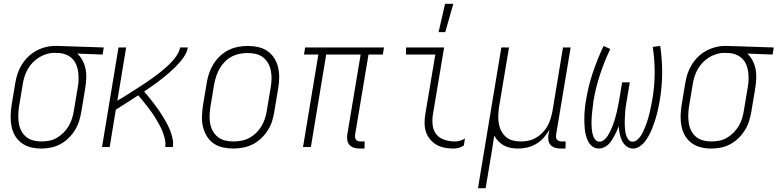

<svg xmlns="http://www.w3.org/2000/svg" viewBox="-20 -768 4062 1003"><path d="M195 8Q167 8 141 1.5Q115 -5 94 -20Q73 -35 59.5 -57.5Q46 -80 40.5 -106Q35 -132 35.5 -160Q36 -188 40 -215L60 -335Q64 -360 72 -384Q80 -408 94 -430.5Q108 -453 127 -471.5Q146 -490 169 -502.5Q192 -515 217 -521.5Q242 -528 266 -528H281L522 -520L516 -483L384 -488Q401 -472 412 -450.5Q423 -429 427.5 -405Q432 -381 430.5 -355.5Q429 -330 425 -305L405 -185Q401 -160 393 -135Q385 -110 371 -87.5Q357 -65 337.5 -46Q318 -27 294.5 -14.5Q271 -2 245.5 3Q220 8 195 8ZM196 -29Q216 -29 237 -33Q258 -37 277 -48Q296 -59 312 -75Q328 -91 339 -110Q350 -129 356.5 -149.5Q363 -170 366 -191L386 -311Q390 -331 390.5 -351.5Q391 -372 388.5 -392Q386 -412 378.5 -430Q371 -448 357.5 -461.5Q344 -475 325.5 -482.5Q307 -490 287 -491H275Q272 -491 269.5 -491.5Q267 -492 264 -492Q244 -492 224 -486Q204 -480 185.5 -469Q167 -458 151.5 -442Q136 -426 125.5 -407.5Q115 -389 108.5 -369Q102 -349 99 -329L79 -209Q76 -188 75.5 -166Q75 -144 78.5 -123Q82 -102 91.5 -84Q101 -66 116.5 -53Q132 -40 153 -34.5Q174 -29 196 -29Z M513 0 599 -520H639L593 -242Q612 -253 630.5 -264.5Q649 -276 667.5 -288Q686 -300 704.5 -311.5Q723 -323 741 -335.5Q759 -348 777 -360.5Q795 -373 812.5 -387Q830 -401 846.5 -415.5Q863 -430 878 -446Q893 -462 905 -481Q917 -500 921 -520H961Q958 -501 948 -483Q938 -465 924.5 -449Q911 -433 896 -418Q881 -403 865.5 -389.5Q850 -376 834 -363Q818 -350 801.5 -338Q785 -326 768 -314Q751 -302 733 -290Q746 -275 759 -259Q772 -243 784.5 -226.5Q797 -210 809 -193Q821 -176 831.5 -158.5Q842 -141 852 -122.5Q862 -104 869.5 -84.5Q877 -65 881.5 -43.5Q886 -22 883 0H843Q846 -21 841.5 -40.5Q837 -60 830 -78.5Q823 -97 813.5 -114Q804 -131 794.5 -147.5Q785 -164 773.5 -179.5Q762 -195 750.5 -210.5Q739 -226 727 -240.5Q715 -255 702 -270Q673 -251 644 -232.5Q615 -214 585 -195L553 0Z M1199 8Q1171 8 1144 2Q1117 -4 1095.5 -19Q1074 -34 1060.5 -56.5Q1047 -79 1040.5 -105Q1034 -131 1035 -159Q1036 -187 1040 -215L1060 -335Q1064 -361 1072.5 -386Q1081 -411 1095 -433.5Q1109 -456 1129 -475Q1149 -494 1173 -506Q1197 -518 1223 -523Q1249 -528 1274 -528Q1302 -528 1329 -522Q1356 -516 1377.5 -501Q1399 -486 1413 -463.5Q1427 -441 1433 -415Q1439 -389 1438.5 -361Q1438 -333 1433 -305L1413 -185Q1409 -159 1401 -134Q1393 -109 1378.5 -86.5Q1364 -64 1344 -45Q1324 -26 1300 -14Q1276 -2 1250 3Q1224 8 1199 8ZM1200 -29Q1220 -29 1241.5 -33Q1263 -37 1282.5 -47.5Q1302 -58 1318.5 -74Q1335 -90 1346 -109Q1357 -128 1364 -149Q1371 -170 1374 -191L1394 -311Q1398 -333 1398.5 -355Q1399 -377 1395 -398Q1391 -419 1381 -437Q1371 -455 1354.5 -468Q1338 -481 1317.5 -486Q1297 -491 1274 -491Q1254 -491 1232.5 -487Q1211 -483 1191 -472.5Q1171 -462 1155 -446Q1139 -430 1128 -411Q1117 -392 1110 -371Q1103 -350 1099 -329L1079 -209Q1076 -187 1075 -165Q1074 -143 1078 -122Q1082 -101 1092 -83Q1102 -65 1118.5 -52Q1135 -39 1156 -34Q1177 -29 1200 -29Z M1884 8H1859Q1844 8 1830 4Q1816 0 1806.5 -10Q1797 -20 1794.5 -34.5Q1792 -49 1794 -64L1864 -483H1684L1604 0H1563L1643 -483H1568L1574 -520H1986L1980 -483H1905L1835 -64Q1834 -57 1835 -50Q1836 -43 1840 -38Q1844 -33 1851 -31Q1858 -29 1866 -29H1885Z M2349 8Q2325 8 2302 3.5Q2279 -1 2260 -12Q2241 -23 2226.5 -40.5Q2212 -58 2205 -79.5Q2198 -101 2198 -125Q2198 -149 2202 -173L2254 -483H2101V-520H2300L2241 -167Q2237 -140 2240.5 -112.5Q2244 -85 2260 -65.5Q2276 -46 2302.5 -37.5Q2329 -29 2356 -29Q2370 -29 2383.5 -33Q2397 -37 2409 -45L2403 -8Q2391 0 2377 4Q2363 8 2349 8ZM2271 -600 2305 -748H2348L2306 -600Z M2477 215 2599 -520H2639L2587 -209Q2584 -188 2583 -166.5Q2582 -145 2585.5 -124Q2589 -103 2598 -85Q2607 -67 2622 -53.5Q2637 -40 2657.5 -34.5Q2678 -29 2700 -29Q2720 -29 2740 -33Q2760 -37 2778.5 -47.5Q2797 -58 2813 -74Q2829 -90 2839.5 -108.5Q2850 -127 2856 -147Q2862 -167 2866 -187L2921 -520H2961L2885 -64Q2884 -57 2885 -50Q2886 -43 2890.5 -38Q2895 -33 2902 -31Q2909 -29 2916 -29H2935L2934 8H2909Q2894 8 2880 4Q2866 0 2856.5 -10Q2847 -20 2845 -34.5Q2843 -49 2845 -64L2850 -90Q2837 -68 2820 -48.5Q2803 -29 2780.5 -16Q2758 -3 2734 2.5Q2710 8 2686 8Q2666 8 2647.5 4.5Q2629 1 2612.5 -8Q2596 -17 2583.5 -30Q2571 -43 2562 -60Q2556 -18 2549 24Q2542 66 2535 107L2517 215Z M3109 8Q3090 8 3075.5 -2.5Q3061 -13 3053 -28.5Q3045 -44 3040.5 -61.5Q3036 -79 3034.5 -97Q3033 -115 3032.5 -134Q3032 -153 3033 -171.5Q3034 -190 3036 -209Q3038 -228 3042 -247Q3053 -318 3077 -389Q3101 -460 3133 -528L3168 -512Q3137 -447 3114.5 -378.5Q3092 -310 3080 -240Q3079 -229 3077.5 -217Q3076 -205 3074.5 -193Q3073 -181 3072 -169Q3071 -157 3070.5 -145.5Q3070 -134 3070 -122.5Q3070 -111 3071 -99Q3072 -87 3074 -76Q3076 -65 3080 -54.5Q3084 -44 3092 -36Q3100 -28 3112 -28Q3125 -28 3136 -37.5Q3147 -47 3154.5 -58.5Q3162 -70 3168 -82.5Q3174 -95 3179 -107.5Q3184 -120 3188 -132.5Q3192 -145 3195.5 -157.5Q3199 -170 3202 -183Q3205 -196 3207.5 -209Q3210 -222 3212.5 -234.5Q3215 -247 3217 -260L3230 -338H3270L3257 -260Q3255 -247 3252.5 -234Q3250 -221 3248.5 -208.5Q3247 -196 3246 -183Q3245 -170 3244.5 -157.5Q3244 -145 3243.5 -132Q3243 -119 3244 -106.5Q3245 -94 3246.5 -82Q3248 -70 3252 -58.5Q3256 -47 3264 -37.5Q3272 -28 3285 -28Q3297 -28 3308 -37Q3319 -46 3326.5 -57Q3334 -68 3339.5 -80Q3345 -92 3350 -104Q3355 -116 3359 -128Q3363 -140 3366.5 -152Q3370 -164 3373 -176.5Q3376 -189 3378.5 -201Q3381 -213 3383.5 -225.5Q3386 -238 3388 -250Q3400 -320 3400 -388.5Q3400 -457 3390 -523L3429 -528Q3439 -460 3439 -388.5Q3439 -317 3427 -245Q3424 -227 3420 -208.5Q3416 -190 3411.5 -172Q3407 -154 3401 -136Q3395 -118 3388 -100Q3381 -82 3372 -64.5Q3363 -47 3351.5 -31.5Q3340 -16 3323 -4Q3306 8 3288 8Q3268 8 3252.5 -4Q3237 -16 3229 -33.5Q3221 -51 3217 -70Q3213 -89 3213 -109Q3208 -96 3202 -83.5Q3196 -71 3189.5 -59Q3183 -47 3176 -35.5Q3169 -24 3158.5 -14Q3148 -4 3135 2Q3122 8 3109 8Z M3695 8Q3667 8 3641 1.5Q3615 -5 3594 -20Q3573 -35 3559.5 -57.5Q3546 -80 3540.5 -106Q3535 -132 3535.5 -160Q3536 -188 3540 -215L3560 -335Q3564 -360 3572 -384Q3580 -408 3594 -430.5Q3608 -453 3627 -471.5Q3646 -490 3669 -502.5Q3692 -515 3717 -521.5Q3742 -528 3766 -528H3781L4022 -520L4016 -483L3884 -488Q3901 -472 3912 -450.5Q3923 -429 3927.5 -405Q3932 -381 3930.5 -355.5Q3929 -330 3925 -305L3905 -185Q3901 -160 3893 -135Q3885 -110 3871 -87.5Q3857 -65 3837.5 -46Q3818 -27 3794.5 -14.5Q3771 -2 3745.5 3Q3720 8 3695 8ZM3696 -29Q3716 -29 3737 -33Q3758 -37 3777 -48Q3796 -59 3812 -75Q3828 -91 3839 -110Q3850 -129 3856.5 -149.5Q3863 -170 3866 -191L3886 -311Q3890 -331 3890.5 -351.5Q3891 -372 3888.5 -392Q3886 -412 3878.5 -430Q3871 -448 3857.5 -461.5Q3844 -475 3825.5 -482.5Q3807 -490 3787 -491H3775Q3772 -491 3769.5 -491.5Q3767 -492 3764 -492Q3744 -492 3724 -486Q3704 -480 3685.5 -469Q3667 -458 3651.5 -442Q3636 -426 3625.5 -407.5Q3615 -389 3608.5 -369Q3602 -349 3599 -329L3579 -209Q3576 -188 3575.5 -166Q3575 -144 3578.5 -123Q3582 -102 3591.5 -84Q3601 -66 3616.5 -53Q3632 -40 3653 -34.5Q3674 -29 3696 -29Z"/></svg>

Font: Iosevka Term Curly XLt Obl
Style: Regular
Weight: 200
Italic angle: -9°
Designer: Belleve Invis
Foundry: Belleve Invis
Version: Version 32.3.0